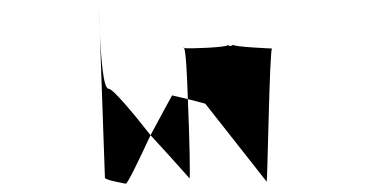

<svg xmlns="http://www.w3.org/2000/svg" viewBox="-20 -446 892 463"><path d="M218 -426C218 -426 219 -396 221 -360ZM221 -360 233 -18C231 -12 275 -5 283 -3C287 -1 316 -62 343 -120C300 -175 252 -232 242 -232C229 -232 224 -304 221 -360ZM343 -120C392 -67 437 -16 437 -16C439 -14 437 -117 433 -207L395 -216C394 -214 369 -169 343 -120ZM424 -332V-330C422 -330 423 -332 424 -332ZM424 -330C428 -323 431 -269 433 -207L475 -196L623 -8C625 -3 630 -329 636 -329C636 -329 541 -333 543 -338L536 -335L528 -337C530 -332 436 -328 424 -330Z"/></svg>

Font: Ampere
Style: SCExt
Weight: 400
Version: Version 1